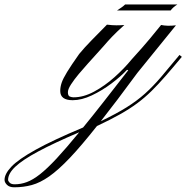

<svg xmlns="http://www.w3.org/2000/svg" viewBox="-291 -440 820 845"><path d="M-228.5 384.3Q-249.5 384.3 -260.3 373.5Q-271 362.8 -271 351.6Q-271 325.2 -240.5 293.2Q-210 261.2 -134.5 219.2Q-59.1 177.2 74.7 121.1Q115.2 71.8 164.1 9.3Q212.9 -53.2 273.4 -130.9L268.1 -132.8Q240.7 -103.5 199.5 -72.5Q158.2 -41.5 113.3 -20.3Q68.4 1 28.8 1Q-25.9 1 -25.9 -39.6Q-25.9 -57.1 -19.8 -75.4Q-13.7 -93.8 4.2 -123Q22 -152.3 57.6 -202.6Q80.1 -230 111.6 -262.2Q143.1 -294.4 179.7 -331.5Q195.3 -330.1 202.9 -329.3Q210.4 -328.6 221.7 -328.6Q243.2 -328.6 256.3 -330.1Q222.7 -299.8 202.4 -278.6Q182.1 -257.3 165.8 -238Q149.4 -218.8 126.5 -194.3Q115.2 -181.6 95.7 -160.2Q76.2 -138.7 55.9 -114.5Q35.6 -90.3 21.7 -68.8Q7.8 -47.4 7.8 -34.2Q7.8 -18.1 16.6 -14.9Q25.4 -11.7 32.7 -11.7Q76.7 -11.7 123.3 -36.9Q169.9 -62 212.9 -100.3Q255.9 -138.7 288.6 -178.7Q338.4 -233.4 368.4 -269.5Q398.4 -305.7 418 -330.1Q423.3 -329.1 431.6 -327.9Q439.9 -326.7 448.2 -326.7Q454.6 -326.7 465.8 -327.1Q477.1 -327.6 483.4 -328.6L313.5 -119.1Q267.1 -56.2 227.3 -3.4Q187.5 49.3 152.8 93.3Q220.2 61 265.9 32.5Q311.5 3.9 346.7 -27.6Q381.8 -59.1 417 -100.1Q452.1 -141.1 499 -198.2L509.3 -189.9Q468.8 -141.1 436.8 -104.5Q404.8 -67.9 375.5 -39.1Q346.2 -10.3 313 14.4Q279.8 39.1 237.3 63Q194.8 86.9 135.7 114.7Q66.9 201.7 16.4 254.9Q-34.2 308.1 -74.2 336.2Q-114.3 364.3 -150.9 374.3Q-187.5 384.3 -228.5 384.3ZM-226.6 371.1Q-199.2 371.1 -172.9 361.3Q-146.5 351.6 -115 326.9Q-83.5 302.2 -41.7 257.3Q0 212.4 57.6 142.1Q-53.7 189.5 -122.8 226.6Q-191.9 263.7 -223.6 293.7Q-255.4 323.7 -255.4 351.6Q-255.4 356.9 -248.5 364Q-241.7 371.1 -226.6 371.1ZM224.1 -394Q234.9 -400.9 244.1 -407.5Q253.4 -414.1 259.8 -420.4H489.7Q469.7 -407.7 460 -394Z"/></svg>

Font: Pinyon Script
Style: Regular
Weight: 400
Designer: Nicole Fally, Eben Sorkin
Foundry: Sorkin Type Co.
Version: Version 1.008; ttfautohint (v1.8.4.7-5d5b)